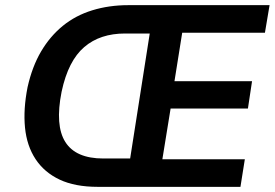

<svg xmlns="http://www.w3.org/2000/svg" viewBox="-20 -725 1068 745"><path d="M359 0Q271 0 211.5 -28Q152 -56 118 -107.5Q84 -159 77 -230Q70 -301 87 -387Q105 -467 139.5 -525.5Q174 -584 223.5 -624.5Q273 -665 338 -685Q403 -705 478 -705H1026L1008 -598H687L657 -410H958L942 -304H642L610 -107H930L913 0ZM381 -110H485L561 -595H465Q417 -595 377.5 -582Q338 -569 307 -542.5Q276 -516 254 -473Q232 -430 219 -369Q193 -238 233.5 -174Q274 -110 381 -110Z"/></svg>

Font: Nunito Sans 7pt SemiCondensed
Style: Bold Italic
Weight: 700
Width: 4
Italic angle: -9°
Designer: Vernon Adams
Foundry: Vernon Adams
Version: Version 3.101;gftools[0.9.27]